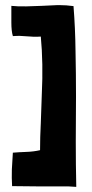

<svg xmlns="http://www.w3.org/2000/svg" viewBox="-20 -729 361 751"><path d="M158.2 0Q179.7 0 203.1 0Q225.6 0 246.1 0Q266.6 1 278.3 2Q278.3 1 278.3 -2Q276.4 -85.9 276.4 -174.8Q277.3 -262.7 277.3 -351.6Q277.3 -441.4 275.4 -529.3Q274.4 -618.2 267.6 -704.1Q267.6 -704.1 267.6 -705.1Q239.3 -709 211.9 -709Q208 -709 205.1 -709Q173.8 -708 142.6 -706.1Q113.3 -705.1 83 -704.1Q52.7 -703.1 24.4 -706.1Q24.4 -673.8 24.4 -640.6Q24.4 -607.4 30.3 -587.9Q30.3 -587.9 31.2 -587.9Q31.2 -587.9 33.2 -587.9Q57.6 -589.8 85.9 -586.9Q113.3 -584 138.7 -585.9Q139.6 -585.9 139.6 -585.9Q144.5 -535.2 145.5 -477.5Q146.5 -420.9 143.6 -362.3Q141.6 -303.7 139.6 -248Q136.7 -192.4 136.7 -142.6Q136.7 -142.6 136.7 -141.6Q111.3 -135.7 82 -134.8Q53.7 -133.8 30.3 -131.8Q28.3 -99.6 26.4 -66.4Q25.4 -33.2 27.3 -1Q59.6 -1 124 0Q136.7 0 158.2 0Z"/></svg>

Font: Londrina Solid
Style: NNS
Weight: 400
Designer: Marcelo Magalhaes
Version: Version 1.002